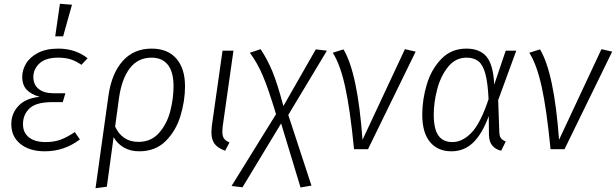

<svg xmlns="http://www.w3.org/2000/svg" viewBox="-20 -792 3269 1019"><path d="M40 -133Q40 -190 78.5 -230.5Q117 -271 191 -278Q147 -290 122.5 -315Q98 -340 98 -384Q98 -421 118.5 -455Q139 -489 182 -511.5Q225 -534 289 -534Q380 -534 445 -483L412 -448Q385 -467 356.5 -476.5Q328 -486 289 -486Q222 -486 189.5 -455.5Q157 -425 157 -383Q157 -343 185 -320Q213 -297 266 -297H327L313 -250H258Q172 -250 137 -217Q102 -184 102 -133Q102 -88 133.5 -63Q165 -38 222 -38Q267 -38 301 -50.5Q335 -63 377 -91L404 -52Q321 11 218 11Q137 11 88.5 -28Q40 -67 40 -133ZM362 -767 315 -599H273L298 -772Z M962 -334Q962 -257 938 -177.5Q914 -98 859.5 -43.5Q805 11 719 11Q672 11 637.5 -9Q603 -29 583 -64L547 199L487 207L556 -287Q573 -403 631.5 -468.5Q690 -534 785 -534Q870 -534 916 -481Q962 -428 962 -334ZM901 -334Q901 -410 871 -448Q841 -486 784 -486Q713 -486 670 -431Q627 -376 612 -275L591 -120Q609 -81 640 -60Q671 -39 715 -39Q782 -39 824 -86.5Q866 -134 883.5 -201.5Q901 -269 901 -334Z M1162 -122Q1160 -100 1160 -94Q1160 -70 1168.5 -57.5Q1177 -45 1198 -36L1175 8Q1136 -6 1119 -28.5Q1102 -51 1102 -90Q1102 -98 1104 -122L1161 -523H1219Z M1510 -182 1633 193 1575 203 1472 -137 1267 202 1209 195 1445 -186Q1404 -322 1374.5 -391Q1345 -460 1306 -512L1363 -531Q1398 -479 1425 -414.5Q1452 -350 1484 -229L1656 -530L1715 -523Z M1904 -50 2129 -531 2186 -518 1933 0H1859Q1838 -214 1811.5 -333Q1785 -452 1746 -512L1803 -530Q1878 -405 1904 -50Z M2603 -343 2664 -523H2720L2624 -261L2630 -90Q2631 -68 2639 -58Q2647 -48 2664 -41L2640 8Q2612 2 2594 -18Q2576 -38 2575 -75L2574 -176Q2539 -81 2491 -35Q2443 11 2376 11Q2303 11 2262 -38.5Q2221 -88 2221 -184Q2221 -263 2245 -343.5Q2269 -424 2322 -479Q2375 -534 2455 -534Q2527 -534 2562.5 -491Q2598 -448 2603 -343ZM2282 -184Q2282 -108 2306.5 -73Q2331 -38 2381 -38Q2435 -38 2483 -88.5Q2531 -139 2573 -266Q2569 -353 2556 -400.5Q2543 -448 2519 -467Q2495 -486 2456 -486Q2397 -486 2357.5 -436.5Q2318 -387 2300 -317Q2282 -247 2282 -184Z M2947 -50 3172 -531 3229 -518 2976 0H2902Q2881 -214 2854.5 -333Q2828 -452 2789 -512L2846 -530Q2921 -405 2947 -50Z"/></svg>

Font: FiraGO Light
Style: Italic
Weight: 300
Italic angle: -8°
Designer: bBox Type GmbH
Foundry: bBox Type GmbH
Version: Version 1.001